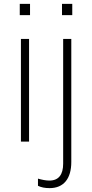

<svg xmlns="http://www.w3.org/2000/svg" viewBox="-20 -731 476 991"><path d="M82 -653H135V-711H82ZM300 -653H353V-711H300ZM88 0H130V-530H88ZM236 240C308 240 348 192 348 105V-530H306V114C306 170 283 201 235 201C217 201 197 197 176 191V228C192 236 212 240 236 240Z"/></svg>

Font: Kathrein 35 Thin
Style: Regular
Weight: 250
Designer: Lazydogs Typefoundry, based on Open Sans by Ascender Corporation
Foundry: Lazydogs Typefoundry
Version: Version 1.003;PS 001.003;hotconv 1.0.88;makeotf.lib2.5.64775